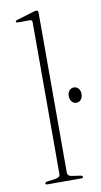

<svg xmlns="http://www.w3.org/2000/svg" viewBox="-84 -764 425 804"><g transform="rotate(-10 128.5 -362.0)"><path d="M139 -715.5V-34.5Q139 -19.5 157.5 -17L192.5 -12Q202.5 -10.5 202.5 -5Q202.5 0 194 0H50.5Q42.5 0 42.5 -5Q42.5 -10.5 53.5 -12L89 -17Q107.5 -20 107.5 -34V-679Q107.5 -689.5 97.5 -689.5H47Q38.5 -689.5 38.5 -694Q38.5 -698.5 47 -700.5L115 -721Q125.5 -724.5 131 -724.5Q139 -724.5 139 -715.5ZM229.5 -315.5Q217.5 -315.5 210 -325.2Q202.5 -335 202.5 -348Q202.5 -361.5 210 -371Q217.5 -380.5 229.5 -380.5Q242.5 -380.5 249.8 -371Q257 -361.5 257 -348Q257 -335 249.8 -325.2Q242.5 -315.5 229.5 -315.5Z"/></g></svg>

Font: Fraunces 72pt Thin
Style: Regular
Weight: 100
Version: Version 1.000;[b76b70a41]